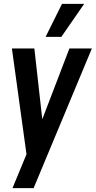

<svg xmlns="http://www.w3.org/2000/svg" viewBox="-20 -800 498 1000"><path d="M45 180 118 3.5 42 -547.5H159L205.5 -131.5H182L341.5 -547.5H458.5L155 180ZM217.5 -608 303 -780H418.5L299.5 -608Z"/></svg>

Font: Mohave SemiBold
Style: Italic
Weight: 600
Italic angle: -8°
Designer: Gumpita Rahayu
Foundry: Tokotype
Version: Version 2.003